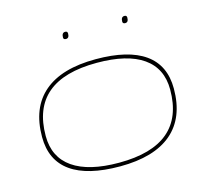

<svg xmlns="http://www.w3.org/2000/svg" viewBox="-104 -832 1039 961"><g transform="rotate(-15 415.5 -351.0)"><path d="M404 10Q236 10 150 -51Q64 -112 64 -233Q64 -384 155.5 -462Q247 -540 424 -540Q592 -540 678 -479Q764 -418 764 -297Q764 -146 672.5 -68Q581 10 404 10ZM404 -9Q745 -9 745 -297Q745 -407 663.5 -464Q582 -521 424 -521Q83 -521 83 -233Q83 -123 165 -66Q247 -9 404 -9ZM614 -676Q601 -676 601 -687Q601 -712 619 -712Q631 -712 631 -700Q631 -676 614 -676ZM307 -676Q294 -676 294 -687Q294 -712 312 -712Q324 -712 324 -700Q324 -676 307 -676Z"/></g></svg>

Font: Georama ExtraExtended Thin
Style: Italic
Weight: 100
Width: 8
Italic angle: -9°
Designer: Jean-Baptiste Levee
Foundry: Production Type
Version: Version 1.000